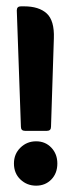

<svg xmlns="http://www.w3.org/2000/svg" viewBox="-20 -576 229 606"><path d="M46 -176 33 -543Q33 -556 46 -556H56Q103 -556 127.5 -533.5Q152 -511 150 -455L141 -176Q141 -163 128 -163H59Q46 -163 46 -176ZM24 -60Q24 -90 44.5 -110Q65 -130 94 -130Q123 -130 142 -110Q161 -90 161 -60Q161 -29 142 -9.5Q123 10 94 10Q65 10 44.5 -9.5Q24 -29 24 -60Z"/></svg>

Font: Zain ExtraBold
Style: Regular
Weight: 800
Designer: Zain,Boutros
Foundry: Mobile Telecommunications Company (Zain), 2024
Version: Version 1.50; ttfautohint (v1.8.4)